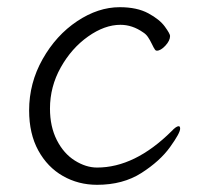

<svg xmlns="http://www.w3.org/2000/svg" viewBox="-20 -501 570 534"><path d="M250 13Q198 13 155 -11.5Q112 -36 86.5 -82.5Q61 -129 61 -194Q61 -270 98.5 -336.5Q136 -403 194.5 -442Q253 -481 313 -481Q361 -481 392.5 -464Q424 -447 438.5 -427Q453 -407 453 -401Q453 -388 440 -374Q427 -360 416 -360Q413 -360 411 -363Q408 -367 402.5 -378.5Q397 -390 391.5 -398Q386 -406 378 -411Q348 -432 315 -432Q271 -432 225 -399.5Q179 -367 149 -313.5Q119 -260 119 -199Q119 -149 138 -111.5Q157 -74 188 -54.5Q219 -35 250 -35Q355 -35 457 -136Q470 -150 477 -150Q481 -150 481 -143Q481 -131 453 -92Q425 -53 373.5 -20Q322 13 250 13Z"/></svg>

Font: JyunsaiKaai Light
Style: Regular
Weight: 300
Designer: Fontworks Inc.
Version: Version 0.030;April 7, 2024;FontCreator 14.0.0.2901 64-bit